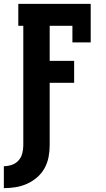

<svg xmlns="http://www.w3.org/2000/svg" viewBox="-31 -755 551 997"><path d="M-11 222V108Q10 108 30.5 101Q51 94 65 78.5Q79 63 84.5 42Q90 21 90 0V-621H64V-735H440V-535H345V-621H227V-439H354V-325H227V0Q227 31 221 61.5Q215 92 200 119Q185 146 161 166.5Q137 187 109 199.5Q81 212 50.5 217Q20 222 -11 222Z"/></svg>

Font: Iosevka Slab Heavy
Style: Regular
Weight: 900
Monospace: yes
Designer: Belleve Invis
Foundry: Belleve Invis
Version: Version 11.1.0; ttfautohint (v1.8.3)